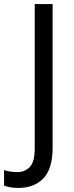

<svg xmlns="http://www.w3.org/2000/svg" viewBox="-87 -734 362 945"><path d="M3 191Q-39 191 -67 179V103Q-53 108 -36.5 110.5Q-20 113 -1 113Q35 113 59.5 88Q84 63 84 -5V-714H172V-7Q172 97 126.5 144Q81 191 3 191Z"/></svg>

Font: Noto Sans Telugu SemiCondensed
Style: Regular
Weight: 400
Width: 4
Designer: Jelle Bosma - Monotype Design Team
Foundry: Monotype Imaging Inc.
Version: Version 2.005; ttfautohint (v1.8.4.7-5d5b)